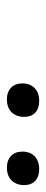

<svg xmlns="http://www.w3.org/2000/svg" viewBox="191 -913 134 556"><g transform="rotate(90 258.0 -635.0)"><path d="M267.5 -588Q246.5 -588 234 -600Q221.5 -612 221.5 -633Q221.5 -647.5 227.5 -658.5Q233.5 -669.5 244.8 -675.5Q256 -681.5 272 -681.5Q293.5 -681.5 306 -670.2Q318.5 -659 318.5 -637.5Q318.5 -623 312.5 -611.8Q306.5 -600.5 295.2 -594.2Q284 -588 267.5 -588ZM465 -588Q444 -588 431.5 -600Q419 -612 419 -633Q419 -647.5 425 -658.5Q431 -669.5 442.5 -675.5Q454 -681.5 470 -681.5Q491 -681.5 503.5 -670.2Q516 -659 516 -637.5Q516 -623 510 -611.8Q504 -600.5 492.8 -594.2Q481.5 -588 465 -588Z"/></g></svg>

Font: Newsreader 9pt Light
Style: Italic
Weight: 300
Italic angle: -17°
Designer: Hugues Gentile
Foundry: Production Type
Version: Version 1.003